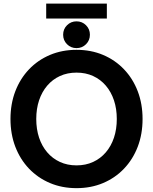

<svg xmlns="http://www.w3.org/2000/svg" viewBox="-20 -1004 827 1037"><path d="M175.8 -361.3Q175.8 -416.3 191 -462Q206.3 -507.8 235 -541.4Q263.7 -575 303.7 -593.4Q343.8 -611.8 393.3 -611.8Q442.9 -611.8 482.9 -593.4Q522.9 -575 551.6 -541.4Q580.3 -507.8 595.6 -462Q610.8 -416.3 610.8 -361.3Q610.8 -306.4 595.6 -260.6Q580.3 -214.8 551.6 -181.3Q522.9 -147.7 482.9 -129.3Q442.9 -110.8 393.3 -110.8Q343.8 -110.8 303.7 -129.3Q263.7 -147.7 235 -181.3Q206.3 -214.8 191 -260.6Q175.8 -306.4 175.8 -361.3ZM36.6 -361.3Q36.6 -279.8 62.7 -211.5Q88.9 -143.3 136.7 -93.1Q184.6 -43 249.9 -15.4Q315.2 12.2 393.3 12.2Q471.7 12.2 536.9 -15.4Q602.1 -43 649.9 -93.1Q697.8 -143.3 723.9 -211.5Q750 -279.8 750 -361.3Q750 -442.9 723.9 -511.1Q697.8 -579.3 649.9 -629.5Q602.1 -679.7 536.9 -707.3Q471.7 -734.9 393.3 -734.9Q315.2 -734.9 249.9 -707.3Q184.6 -679.7 136.7 -629.5Q88.9 -579.3 62.7 -511.1Q36.6 -442.9 36.6 -361.3ZM321 -816.4Q321 -786.1 342 -765.1Q363 -744.1 393.3 -744.1Q423.6 -744.1 444.6 -765.1Q465.6 -786.1 465.6 -816.4Q465.6 -846.7 444.6 -867.7Q423.6 -888.7 393.3 -888.7Q363 -888.7 342 -867.7Q321 -846.7 321 -816.4ZM229.5 -903.8H557.1V-984.4H229.5Z"/></svg>

Font: Giphurs
Style: Regular
Weight: 400
Version: Version 2.010